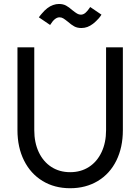

<svg xmlns="http://www.w3.org/2000/svg" viewBox="-20 -949 718 982"><path d="M69.3 -283.2V-707H155.3V-283.2Q155.3 -219.7 178.2 -170.9Q201.2 -122.1 242.7 -95.2Q284.2 -68.4 338.9 -68.4Q393.6 -68.4 435.1 -95.2Q476.6 -122.1 499.5 -170.9Q522.5 -219.7 522.5 -283.2V-707H608.4V-283.2Q608.4 -195.3 575.2 -127.9Q542 -60.5 480.5 -23.4Q418.9 13.7 338.9 13.7Q258.8 13.7 197.8 -23.4Q136.7 -60.5 103 -127.9Q69.3 -195.3 69.3 -283.2ZM327.1 -837.9Q312.5 -849.6 303.7 -855Q294.9 -860.4 284.2 -860.4Q272.5 -860.4 260.7 -851.1Q249 -841.8 236.3 -821.3L178.7 -860.4Q182.6 -865.2 186 -870.1Q189.5 -875 193.4 -878.9Q208 -896.5 222.2 -907.2Q236.3 -918 251.5 -923.3Q266.6 -928.7 281.2 -928.7Q302.7 -928.7 317.9 -920.4Q333 -912.1 350.6 -896.5Q365.2 -884.8 374.5 -879.4Q383.8 -874 393.6 -874Q406.2 -874 417.5 -883.8Q428.7 -893.6 441.4 -913.1L499 -874Q496.1 -869.1 492.7 -864.7Q489.3 -860.4 485.4 -855.5Q470.7 -838.9 456.1 -827.6Q441.4 -816.4 426.8 -811Q412.1 -805.7 396.5 -805.7Q375 -805.7 359.9 -814Q344.7 -822.3 327.1 -837.9Z"/></svg>

Font: Wanted Sans Std Variable
Style: Regular
Weight: 400
Designer: Original Design by Kil Hyung-jin and Kang Hanbin, Wanted Lab, Inc;
Foundry: Wanted Lab, Inc.
Version: Version 1.003;Glyphs 3.2 (3227)